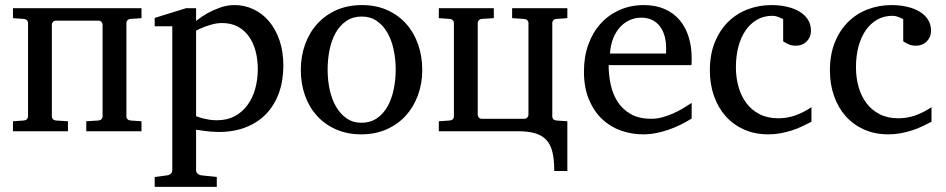

<svg xmlns="http://www.w3.org/2000/svg" viewBox="-20 -514 3704 752"><path d="M317.9 0V-39.1L365.2 -42Q373.5 -43 377.7 -47.6Q381.8 -52.2 381.8 -57.1V-418Q381.8 -422.4 377.7 -427.7Q373.5 -433.1 365.2 -433.1H199.2Q190.9 -433.1 187 -427.7Q183.1 -422.4 183.1 -418V-57.1Q183.1 -52.2 187 -47.6Q190.9 -43 199.2 -42L246.1 -39.1V0H30.8V-39.1L73.2 -42Q82 -43 85.9 -47.6Q89.8 -52.2 89.8 -57.1V-424.8Q89.8 -429.7 85.9 -434.3Q82 -439 73.2 -439.9L30.8 -442.9V-481.9H534.2V-442.9L491.2 -439.9Q482.9 -439 479 -434.3Q475.1 -429.7 475.1 -424.8V-57.1Q475.1 -52.2 479 -47.6Q482.9 -43 491.2 -42L534.2 -39.1V0Z M989.7 -243.2Q989.7 -281.7 980.7 -314.9Q971.7 -348.1 954.1 -372.3Q936.5 -396.5 910.4 -410.2Q884.3 -423.8 850.1 -423.8Q831.1 -423.8 812.7 -418.9Q794.4 -414.1 780.3 -408.7Q763.7 -402.3 748 -394V-59.1Q759.8 -54.2 772.9 -50.8Q784.2 -47.9 798.8 -45.4Q813.5 -43 829.1 -43Q870.1 -43 900.4 -59.6Q930.7 -76.2 950.4 -104Q970.2 -131.8 980 -168Q989.7 -204.1 989.7 -243.2ZM1089.8 -256.8Q1089.8 -198.2 1072.5 -150.1Q1055.2 -102.1 1022.7 -68.1Q990.2 -34.2 943.1 -15.6Q896 2.9 836.9 2.9Q823.2 2.9 807.6 1.7Q792 0.5 778.8 -1.5Q763.2 -3.4 748 -5.9V151.9Q748 161.1 754.4 166.5Q760.7 171.9 770 172.9L829.1 179.2V217.8H585.9V179.2L633.8 172.9Q643.1 171.9 648.9 166.5Q654.8 161.1 654.8 151.9V-411.1H585.9V-443.8L709 -481.9H748V-432.1Q769.5 -449.2 793.9 -462.9Q814.9 -474.6 842.3 -484.4Q869.6 -494.1 898.9 -494.1Q937.5 -494.1 972.2 -478Q1006.8 -461.9 1033 -431.4Q1059.1 -400.9 1074.5 -356.7Q1089.8 -312.5 1089.8 -256.8Z M1529.8 -241.2Q1529.8 -282.2 1521.7 -319.8Q1513.7 -357.4 1497.1 -386.2Q1480.5 -415 1455.6 -432.1Q1430.7 -449.2 1397 -449.2Q1362.3 -449.2 1336.9 -432.1Q1311.5 -415 1295.2 -386.2Q1278.8 -357.4 1271 -319.8Q1263.2 -282.2 1263.2 -241.2Q1263.2 -200.7 1271.2 -163.1Q1279.3 -125.5 1295.9 -96.7Q1312.5 -67.9 1337.4 -50.5Q1362.3 -33.2 1396 -33.2Q1430.2 -33.2 1455.6 -50.3Q1481 -67.4 1497.3 -96.2Q1513.7 -125 1521.7 -162.6Q1529.8 -200.2 1529.8 -241.2ZM1633.8 -240.2Q1633.8 -187 1616.9 -140.9Q1600.1 -94.7 1569.1 -60.8Q1538.1 -26.9 1493.9 -7.3Q1449.7 12.2 1395 12.2Q1340.3 12.2 1296.4 -7.1Q1252.4 -26.4 1221.7 -60.1Q1190.9 -93.8 1174.6 -139.9Q1158.2 -186 1158.2 -240.2Q1158.2 -293.5 1174.8 -339.8Q1191.4 -386.2 1222.7 -420.7Q1253.9 -455.1 1298.1 -474.6Q1342.3 -494.1 1397.9 -494.1Q1453.6 -494.1 1497.6 -474.1Q1541.5 -454.1 1571.8 -419.7Q1602.1 -385.3 1617.9 -339.1Q1633.8 -293 1633.8 -240.2Z M2150.9 155.8Q2150.9 112.8 2144 83Q2137.2 53.2 2120.6 34.9Q2104 16.6 2076.7 8.3Q2049.3 0 2007.8 0H1698.7V-39.1L1741.2 -42Q1750 -43 1753.9 -47.6Q1757.8 -52.2 1757.8 -57.1V-424.8Q1757.8 -429.7 1753.9 -434.3Q1750 -439 1741.2 -439.9L1698.7 -442.9V-481.9H1914.1V-442.9L1867.2 -439.9Q1858.9 -439 1855 -434.3Q1851.1 -429.7 1851.1 -424.8V-64Q1851.1 -59.6 1855 -54.2Q1858.9 -48.8 1867.2 -48.8H2033.2Q2041.5 -48.8 2045.7 -54.2Q2049.8 -59.6 2049.8 -64V-424.8Q2049.8 -429.7 2045.7 -434.3Q2041.5 -439 2033.2 -439.9L1985.8 -442.9V-481.9H2202.1V-442.9L2159.2 -439.9Q2150.9 -439 2147 -434.3Q2143.1 -429.7 2143.1 -424.8V-57.1Q2143.1 -52.2 2147 -47.6Q2150.9 -43 2159.2 -42L2202.1 -39.1V155.8Z M2689 -49.8Q2668 -36.6 2645.3 -25.4Q2622.6 -14.2 2598.4 -5.9Q2574.2 2.4 2549.3 7.3Q2524.4 12.2 2499 12.2Q2453.6 12.2 2411.6 -2.7Q2369.6 -17.6 2337.6 -48.1Q2305.7 -78.6 2286.4 -125Q2267.1 -171.4 2267.1 -233.9Q2267.1 -292.5 2284.7 -340.6Q2302.2 -388.7 2333.5 -422.6Q2364.7 -456.5 2407.7 -475.3Q2450.7 -494.1 2502 -494.1Q2548.3 -494.1 2583.5 -478.5Q2618.7 -462.9 2642.1 -435.1Q2665.5 -407.2 2677.2 -369.4Q2689 -331.5 2689 -287.1V-273.4Q2689 -265.6 2688 -258.8H2363.8Q2363.8 -220.7 2371.8 -183.1Q2379.9 -145.5 2398.9 -115.7Q2418 -85.9 2450.2 -67.4Q2482.4 -48.8 2530.8 -48.8Q2552.2 -48.8 2573.2 -54.4Q2594.2 -60.1 2614.5 -68.8Q2634.8 -77.6 2653.3 -88.6Q2671.9 -99.6 2689 -110.8ZM2588.9 -326.2Q2588.9 -351.1 2583 -372.6Q2577.1 -394 2565.2 -410.2Q2553.2 -426.3 2534.9 -435.5Q2516.6 -444.8 2491.7 -444.8Q2466.8 -444.8 2445.3 -434.8Q2423.8 -424.8 2407.5 -406.5Q2391.1 -388.2 2381.1 -362.3Q2371.1 -336.4 2369.1 -304.2H2588.9Z M3158.2 -37.1Q3141.1 -28.3 3122.3 -19.3Q3103.5 -10.3 3082.3 -3.4Q3061 3.4 3037.8 7.8Q3014.6 12.2 2989.3 12.2Q2936.5 12.2 2894.3 -6.6Q2852.1 -25.4 2822.3 -58.8Q2792.5 -92.3 2776.4 -138.2Q2760.3 -184.1 2760.3 -237.8Q2760.3 -300.8 2779.8 -348.6Q2799.3 -396.5 2832.5 -429Q2865.7 -461.4 2909.4 -477.8Q2953.1 -494.1 3001 -494.1Q3034.2 -494.1 3062.5 -487.5Q3090.8 -481 3111.8 -468.3Q3132.8 -455.6 3144.5 -437Q3156.2 -418.5 3156.2 -394Q3156.2 -379.4 3151.1 -368.4Q3146 -357.4 3137.7 -349.9Q3129.4 -342.3 3118.9 -338.6Q3108.4 -335 3097.2 -335Q3080.6 -335 3068.4 -340.6Q3056.2 -346.2 3047.4 -352.1V-439Q3036.6 -444.8 3025.9 -448.5Q3015.1 -452.1 3005.4 -452.1Q2971.7 -452.1 2945.3 -437Q2918.9 -421.9 2900.4 -395Q2881.8 -368.2 2872.1 -331.3Q2862.3 -294.4 2862.3 -251Q2862.3 -209.5 2872.8 -172.9Q2883.3 -136.2 2904.1 -109.1Q2924.8 -82 2955.8 -66.4Q2986.8 -50.8 3028.3 -50.8Q3063 -50.8 3094.5 -61.8Q3126 -72.8 3158.2 -94.2Z M3628.4 -37.1Q3611.3 -28.3 3592.5 -19.3Q3573.7 -10.3 3552.5 -3.4Q3531.2 3.4 3508.1 7.8Q3484.9 12.2 3459.5 12.2Q3406.7 12.2 3364.5 -6.6Q3322.3 -25.4 3292.5 -58.8Q3262.7 -92.3 3246.6 -138.2Q3230.5 -184.1 3230.5 -237.8Q3230.5 -300.8 3250 -348.6Q3269.5 -396.5 3302.7 -429Q3335.9 -461.4 3379.6 -477.8Q3423.3 -494.1 3471.2 -494.1Q3504.4 -494.1 3532.7 -487.5Q3561 -481 3582 -468.3Q3603 -455.6 3614.7 -437Q3626.5 -418.5 3626.5 -394Q3626.5 -379.4 3621.3 -368.4Q3616.2 -357.4 3607.9 -349.9Q3599.6 -342.3 3589.1 -338.6Q3578.6 -335 3567.4 -335Q3550.8 -335 3538.6 -340.6Q3526.4 -346.2 3517.6 -352.1V-439Q3506.8 -444.8 3496.1 -448.5Q3485.4 -452.1 3475.6 -452.1Q3441.9 -452.1 3415.5 -437Q3389.2 -421.9 3370.6 -395Q3352.1 -368.2 3342.3 -331.3Q3332.5 -294.4 3332.5 -251Q3332.5 -209.5 3343 -172.9Q3353.5 -136.2 3374.3 -109.1Q3395 -82 3426 -66.4Q3457 -50.8 3498.5 -50.8Q3533.2 -50.8 3564.7 -61.8Q3596.2 -72.8 3628.4 -94.2Z"/></svg>

Font: Charis SIL
Style: Regular
Weight: 400
Foundry: SIL International
Version: Version 4.112